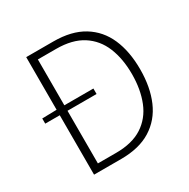

<svg xmlns="http://www.w3.org/2000/svg" viewBox="-163 -879 1015 1030"><g transform="rotate(-30 344.5 -364.0)"><path d="M41 -368V-400L133 -402H359V-368ZM131 0V-728H299Q411 -728 484 -683.5Q557 -639 592.5 -558Q628 -477 628 -366Q628 -256 592.5 -173.5Q557 -91 484 -45.5Q411 0 299 0ZM179 -42H292Q392 -42 455 -83Q518 -124 547.5 -197.5Q577 -271 577 -366Q577 -461 547.5 -533Q518 -605 455 -645.5Q392 -686 292 -686H179Z"/></g></svg>

Font: Noto Sans JP ExtraLight
Style: Regular
Weight: 250
Designer: Ryoko NISHIZUKA  (kana, bopomofo & ideographs); Paul D. Hunt (Latin, Greek & Cyrillic); Sandoll Communications , Soo-you
Foundry: Adobe
Version: Version 2.004-H2;hotconv 1.0.118;makeotfexe 2.5.65603